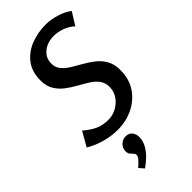

<svg xmlns="http://www.w3.org/2000/svg" viewBox="-327 -798 1147 1147"><g transform="rotate(-45 246.0 -225.0)"><path d="M336 -739Q377 -739 423.5 -725Q470 -711 503 -686L453 -606Q426 -631 390.5 -644Q355 -657 320 -657Q287 -657 258.5 -644.5Q230 -632 212 -608Q194 -584 194 -550Q194 -517 213 -494Q232 -471 262 -452.5Q292 -434 326 -415Q360 -396 390.5 -372Q421 -348 440 -314Q459 -280 459 -230Q459 -156 423 -102Q387 -48 327 -18.5Q267 11 196 11Q143 11 89.5 -3.5Q36 -18 -11 -46L41 -137Q78 -105 114 -88Q150 -71 198 -71Q235 -71 268 -89Q301 -107 321.5 -137.5Q342 -168 342 -206Q342 -242 323 -266.5Q304 -291 273.5 -310Q243 -329 209.5 -347.5Q176 -366 146 -389Q116 -412 96.5 -444.5Q77 -477 77 -525Q77 -598 113.5 -645.5Q150 -693 209 -716Q268 -739 336 -739ZM200 71Q228 71 242 89Q256 107 256 132Q256 163 240 192.5Q224 222 198.5 246.5Q173 271 147 289L120 258Q133 247 151 228.5Q169 210 169 196Q169 186 161 178.5Q153 171 145 161Q137 151 137 135Q137 108 156 89.5Q175 71 200 71Z"/></g></svg>

Font: Rosario SemiBold
Style: Italic
Weight: 600
Italic angle: -8.05°
Designer: Hector Gatti
Foundry: Omnibus Type
Version: Version 1.101; ttfautohint (v1.8.1.43-b0c9)